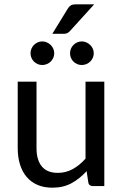

<svg xmlns="http://www.w3.org/2000/svg" viewBox="-20 -851 565 878"><path d="M61 0ZM147 -477.5V-173.3Q147 -119.6 171.1 -90.1Q195.3 -60.5 244.6 -60.5Q281.2 -60.5 312.7 -77.9Q344.2 -95.2 371.1 -125.5V-477.5H457V0H405.3Q396.5 0 390.6 -4.2Q384.8 -8.3 383.8 -17.6L376 -68.4Q345.2 -34.2 307.4 -13.4Q269.5 7.3 219.7 7.3Q180.7 7.3 151.1 -5.6Q121.6 -18.6 101.6 -42.2Q81.5 -65.9 71.3 -99.4Q61 -132.8 61 -173.3V-477.5ZM410.6 -831.1 300.3 -709.5Q293.5 -702.1 286.9 -699.2Q280.3 -696.3 270.5 -696.3H219.2L289.1 -810.1Q295.4 -820.8 303.2 -825.9Q311 -831.1 326.7 -831.1ZM228 -607.4Q228 -596.2 223.6 -586.4Q219.2 -576.7 211.7 -569.3Q204.1 -562 194.1 -557.9Q184.1 -553.7 173.3 -553.7Q162.1 -553.7 152.3 -557.9Q142.6 -562 135.3 -569.3Q127.9 -576.7 123.8 -586.4Q119.6 -596.2 119.6 -607.4Q119.6 -618.7 123.8 -628.4Q127.9 -638.2 135.3 -645.5Q142.6 -652.8 152.3 -657.2Q162.1 -661.6 173.3 -661.6Q184.1 -661.6 194.1 -657.2Q204.1 -652.8 211.7 -645.5Q219.2 -638.2 223.6 -628.4Q228 -618.7 228 -607.4ZM408.7 -607.4Q408.7 -596.2 404.3 -586.4Q399.9 -576.7 392.3 -569.3Q384.8 -562 374.8 -557.9Q364.7 -553.7 354 -553.7Q342.8 -553.7 333 -557.9Q323.2 -562 315.9 -569.3Q308.6 -576.7 304.4 -586.4Q300.3 -596.2 300.3 -607.4Q300.3 -618.7 304.4 -628.4Q308.6 -638.2 315.9 -645.5Q323.2 -652.8 333 -657.2Q342.8 -661.6 354 -661.6Q364.7 -661.6 374.8 -657.2Q384.8 -652.8 392.3 -645.5Q399.9 -638.2 404.3 -628.4Q408.7 -618.7 408.7 -607.4Z"/></svg>

Font: Carlito
Style: Regular
Weight: 400
Designer: Lukasz Dziedzic
Foundry: tyPoland Lukasz Dziedzic
Version: Version 1.104